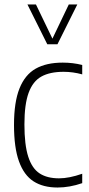

<svg xmlns="http://www.w3.org/2000/svg" viewBox="-20 -828 396 857"><path d="M42.5 -270.5Q42.5 -372 67 -433.2Q91.5 -494.5 139.2 -521.5Q187 -548.5 260 -548.5Q305.5 -548.5 347 -538V-496Q305.5 -507.5 264 -507.5Q202.5 -507.5 164.5 -486.2Q126.5 -465 107.8 -413.8Q89 -362.5 89 -272.5Q89 -181.5 106 -128.8Q123 -76 156.8 -54Q190.5 -32 243.5 -32Q288.5 -32 347 -52.5V-10.5Q290.5 9 237 9Q172.5 9 129.8 -18.5Q87 -46 64.8 -107.5Q42.5 -169 42.5 -270.5ZM287 -808H325L236.5 -630.5H191L102.5 -808H140.5L214 -655.5Z"/></svg>

Font: Encode Sans Condensed ExLight
Style: Regular
Weight: 275
Width: 3
Designer: Multiple Designers
Foundry: Impallari Type
Version: Version 2.000